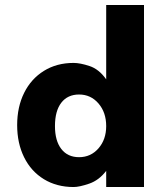

<svg xmlns="http://www.w3.org/2000/svg" viewBox="-20 -732 668 772"><path d="M49 -229Q49 -302 77 -358.5Q105 -415 156.5 -447Q208 -479 276 -479Q302 -479 340 -466.5Q378 -454 407 -413V-712H559V20H407V-45Q378 -7 338.5 6.5Q299 20 276 20Q208 20 156.5 -11.5Q105 -43 77 -99.5Q49 -156 49 -229ZM407 -225Q407 -280 376 -316Q345 -352 298 -352Q252 -352 226.5 -319Q201 -286 201 -225Q201 -166 226.5 -133Q252 -100 298 -100Q345 -100 376 -135.5Q407 -171 407 -225Z"/></svg>

Font: SUITE Heavy
Style: Regular
Weight: 900
Designer: Sun
Foundry: Sun
Version: Version 2.040